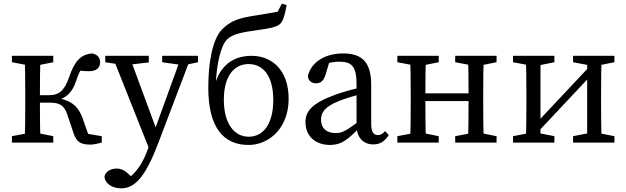

<svg xmlns="http://www.w3.org/2000/svg" viewBox="-20 -779 3422 1049"><path d="M45 0H271V-35L171 -55H151L45 -35V0ZM45 -439 151 -419H171L271 -439V-474H45V-439ZM115 0H201C199 -45 198 -146 198 -221V-255C198 -328 199 -429 201 -474H115C117 -429 118 -328 118 -264V-210C118 -146 117 -45 115 0ZM382 -51C399 -1 422 11 475 11C493 11 517 5 536 0V-35L417 -55L475 -9L432 -131C405 -207 359 -238 266 -246L284 -229C341 -242 375 -272 397 -340C413 -390 431 -416 448 -436L388 -397C420 -393 435 -390 465 -390C509 -390 526 -409 527 -438C527 -462 515 -480 485 -487C421 -483 387 -444 357 -356C331 -279 297 -259 250 -259H158V-218H255C306 -218 331 -202 347 -155L382 -51Z M642 250C724 250 780 174 848 -6L1026 -474H972L818 -49L787 38C762 108 722 177 655 210L682 232L721 210L690 179C663 152 643 142 617 142C587 142 558 156 551 184C551 223 593 250 642 250ZM802 52 843 -48 836 -68 686 -474H593L802 52ZM555 -439 653 -424H673L793 -438V-474H555V-439ZM866 -439 972 -424H992L1062 -439V-474H866V-439Z M1338 13C1450 13 1557 -79 1557 -239C1557 -401 1461 -474 1355 -474C1251 -474 1184 -419 1155 -320L1159 -319C1163 -427 1186 -529 1220 -563C1252 -595 1307 -603 1390 -615C1455 -624 1493 -631 1511 -649C1530 -668 1537 -704 1546 -751L1520 -759L1497 -715C1458 -708 1419 -701 1380 -695C1288 -681 1243 -668 1194 -619C1141 -566 1118 -438 1118 -300C1118 -82 1201 13 1338 13ZM1339 -32C1263 -32 1203 -99 1203 -234C1203 -366 1261 -429 1338 -429C1417 -429 1473 -366 1473 -232C1473 -98 1416 -32 1339 -32Z M1783 13C1844 13 1878 -15 1938 -75H1967L1953 -125C1871 -64 1850 -52 1815 -52C1769 -52 1734 -73 1734 -126C1734 -155 1744 -193 1834 -228C1864 -240 1923 -259 1968 -268V-304C1918 -295 1855 -277 1813 -262C1679 -213 1649 -168 1649 -112C1649 -29 1710 13 1783 13ZM2019 10C2053 10 2080 -3 2104 -41L2084 -63C2073 -50 2062 -41 2045 -41C2022 -41 2008 -57 2008 -102V-314C2008 -440 1958 -487 1855 -487C1755 -487 1681 -440 1662 -364C1664 -339 1680 -324 1707 -324C1734 -324 1749 -340 1758 -369L1784 -455L1744 -424C1781 -439 1811 -442 1834 -442C1900 -442 1928 -418 1928 -320V-92C1928 -30 1964 10 2019 10Z M2151 0H2377V-35L2277 -55H2257L2151 -35V0ZM2151 -439 2257 -419H2277L2377 -439V-474H2151V-439ZM2221 0H2307C2305 -45 2304 -146 2304 -235V-264C2304 -328 2305 -429 2307 -474H2221C2223 -429 2224 -328 2224 -264V-210C2224 -146 2223 -45 2221 0ZM2264 -227H2580V-269H2264V-227ZM2467 0H2693V-35L2593 -55H2573L2467 -35V0ZM2467 -439 2573 -419H2593L2693 -439V-474H2467V-439ZM2537 0H2623C2621 -45 2620 -146 2620 -210V-264C2620 -328 2621 -429 2623 -474H2537C2539 -429 2540 -328 2540 -264V-235C2540 -146 2539 -45 2537 0Z M2783 0H3009V-35L2907 -55H2887L2783 -35V0ZM2783 -439 2889 -419H2909L3009 -439V-474H2783V-439ZM2853 0H2933V-474H2853C2855 -429 2856 -328 2856 -264V-210C2856 -146 2855 -45 2853 0ZM2862 -55H2916L3258 -419H3204L2862 -55ZM3111 0H3337V-35L3235 -55H3215L3111 -35V0ZM3111 -439 3217 -419H3237L3337 -439V-474H3111V-439ZM3188 0H3267C3265 -45 3264 -146 3264 -210V-264C3264 -328 3265 -429 3267 -474H3188V0Z"/></svg>

Font: Source Serif Variable
Style: Regular
Weight: 389
Designer: Frank Grießhammer
Foundry: Adobe Systems Incorporated
Version: Version 3.001;hotconv 1.0.111;makeotfexe 2.5.65597